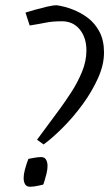

<svg xmlns="http://www.w3.org/2000/svg" viewBox="-20 -698 416 731"><path d="M146 -148 121 -166 209 -285Q228 -311 251.5 -347Q275 -383 292 -424Q309 -465 309 -506Q309 -555 283.5 -586Q258 -617 216 -617Q180 -617 155.5 -612Q131 -607 93 -601L77 -650Q89 -654 112 -660.5Q135 -667 158.5 -672.5Q182 -678 196 -678Q225 -674 256.5 -662Q288 -650 315 -629.5Q342 -609 359 -576.5Q376 -544 376 -498Q376 -451 353 -400Q330 -349 294.5 -300.5Q259 -252 219 -212Q179 -172 146 -148ZM94 13Q81 13 75.5 3.5Q70 -6 70 -20Q70 -34 74.5 -51Q79 -68 83.5 -80.5Q88 -93 88 -93Q88 -93 106 -96.5Q124 -100 136 -100Q150 -100 155.5 -90Q161 -80 161 -66Q161 -53 157 -36.5Q153 -20 149 -7.5Q145 5 144 5Q144 5 126 9Q108 13 94 13Z"/></svg>

Font: Mate
Style: Italic
Weight: 400
Italic angle: -10.8°
Designer: Eduardo Rodriguez Tunni
Foundry: Eduardo Rodriguez Tunni
Version: Version 1.003; ttfautohint (v1.8.4.7-5d5b);gftools[0.9.24]